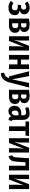

<svg xmlns="http://www.w3.org/2000/svg" viewBox="2110 -2693 800 5060"><g transform="rotate(90 2510.0 -163.0)"><path d="M357 -398Q357 -353 332.5 -325.5Q308 -298 254 -283Q318 -272 348.5 -241.5Q379 -211 379 -154Q379 -72 324.5 -29Q270 14 180 14Q75 14 4 -51L62 -118Q93 -95 117 -86Q141 -77 172 -77Q251 -77 251 -158Q251 -199 229.5 -215Q208 -231 161 -231H106L113 -316H151Q192 -316 212 -334Q232 -352 232 -389Q232 -454 168 -454Q142 -454 120.5 -445.5Q99 -437 73 -419L17 -483Q53 -513 95 -528Q137 -543 189 -543Q261 -543 309 -503.5Q357 -464 357 -398Z M844 -159Q844 -80 791.5 -40Q739 0 647 0H470V-525Q571 -543 639 -543Q725 -543 774.5 -504.5Q824 -466 824 -400Q824 -357 801 -329.5Q778 -302 726 -288Q844 -275 844 -159ZM593 -457V-317H642Q672 -317 688.5 -333Q705 -349 705 -389Q705 -429 689 -444.5Q673 -460 638 -460Q616 -460 593 -457ZM719 -165Q719 -211 701 -227.5Q683 -244 647 -244H593V-84H647Q682 -84 700.5 -101.5Q719 -119 719 -165Z M1312 0H1199V-216Q1199 -319 1219 -403L1061 0H935V-529H1049V-312Q1049 -215 1030 -126L1186 -529H1312Z M1677 0V-223H1550V0H1427V-529H1550V-316H1677V-529H1800V0Z M2148 2Q2122 98 2064 153Q2006 208 1909 217L1895 130Q1958 117 1989.5 88.5Q2021 60 2039 0H1993L1859 -529H1984L2072 -82L2166 -529H2288Z M2720 -159Q2720 -80 2667.5 -40Q2615 0 2523 0H2346V-525Q2447 -543 2515 -543Q2601 -543 2650.5 -504.5Q2700 -466 2700 -400Q2700 -357 2677 -329.5Q2654 -302 2602 -288Q2720 -275 2720 -159ZM2469 -457V-317H2518Q2548 -317 2564.5 -333Q2581 -349 2581 -389Q2581 -429 2565 -444.5Q2549 -460 2514 -460Q2492 -460 2469 -457ZM2595 -165Q2595 -211 2577 -227.5Q2559 -244 2523 -244H2469V-84H2523Q2558 -84 2576.5 -101.5Q2595 -119 2595 -165Z M3169 -69 3144 13Q3103 8 3078.5 -9Q3054 -26 3042 -61Q2996 15 2913 15Q2847 15 2808 -29.5Q2769 -74 2769 -148Q2769 -234 2822.5 -279Q2876 -324 2978 -324H3019V-361Q3019 -411 3001.5 -431.5Q2984 -452 2945 -452Q2898 -452 2828 -426L2800 -506Q2840 -524 2883 -533.5Q2926 -543 2965 -543Q3139 -543 3139 -367V-128Q3139 -102 3146 -89.5Q3153 -77 3169 -69ZM3019 -140V-251H2990Q2939 -251 2915.5 -228Q2892 -205 2892 -157Q2892 -116 2906 -95Q2920 -74 2946 -74Q2994 -74 3019 -140Z M3568 -529 3553 -435H3433V0H3310V-435H3181V-529Z M3999 0H3886V-216Q3886 -319 3906 -403L3748 0H3622V-529H3736V-312Q3736 -215 3717 -126L3873 -529H3999Z M4470 -529V0H4347V-435H4258L4245 -257Q4238 -156 4225.5 -107Q4213 -58 4185.5 -33Q4158 -8 4100 12L4070 -79Q4095 -91 4106.5 -108Q4118 -125 4123.5 -159.5Q4129 -194 4133 -265L4149 -529Z M4962 0H4849V-216Q4849 -319 4869 -403L4711 0H4585V-529H4699V-312Q4699 -215 4680 -126L4836 -529H4962Z"/></g></svg>

Font: Fira Sans Extra Condensed Medium
Style: Regular
Weight: 500
Width: 1
Designer: Carrois Corporate & Edenspiekermann AG
Foundry: Carrois Corporate GbR & Edenspiekermann AG
Version: Version 4.203